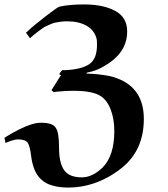

<svg xmlns="http://www.w3.org/2000/svg" viewBox="-24 -697 755 865"><path d="M208 -291 251 -359Q250 -360 248 -360Q239 -360 248 -371L256 -381H273Q345 -385 379 -408.5Q413 -432 413 -495Q413 -517 411 -523Q401 -561 366 -581Q331 -601 278 -601Q263 -601 248.5 -599Q234 -597 224 -595Q214 -593 200.5 -586.5Q187 -580 181.5 -578Q176 -576 162 -565.5Q148 -555 145.5 -553.5Q143 -552 127.5 -539Q112 -526 111 -525Q99 -541 93 -550L98 -554Q125 -580 180 -622.5Q235 -665 244 -667Q287 -677 356 -677Q441 -677 495 -648Q549 -619 549 -555Q549 -479 486 -427Q429 -382 377 -372Q365 -370 365 -367Q365 -365 387.5 -364.5Q410 -364 449.5 -358Q489 -352 521 -337Q624 -289 624 -161Q624 -20 524 60Q441 126 344 143Q311 148 285 148Q242 148 213 139Q181 131 159 109Q125 77 116 4Q111 -38 101 -53.5Q91 -69 57 -69Q38 -69 1 -53L-4 -76Q-3 -77 4.5 -81.5Q12 -86 22 -92Q32 -98 38 -101Q97 -134 138 -142Q150 -144 162 -144Q215 -144 228 -120Q242 -100 242 -31Q242 36 264.5 69Q287 102 345 102Q392 102 438 58Q491 5 491 -107Q491 -161 474.5 -204Q458 -247 428 -265Q392 -288 306 -288Q269 -288 233 -284L218 -282Q217 -283 214.5 -285Q212 -287 210 -288.5Q208 -290 208 -291Z"/></svg>

Font: KaTeX_Fraktur
Style: Bold
Weight: 700
Version: Version 1.1; ttfautohint (v1.3)